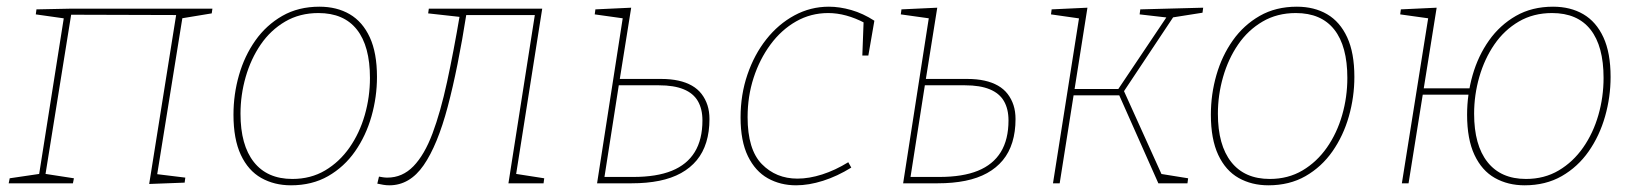

<svg xmlns="http://www.w3.org/2000/svg" viewBox="-20 -548 4902 574"><path d="M426 2 508 -512 515 -503 184 -504 194 -512 115 -21 110 -29 201 -15 198 0H6L9 -15L104 -29L96 -21L172 -502L179 -492L87 -505L89 -520L187 -522H615L613 -508L516 -492L526 -499L449 -21L444 -28L534 -17L532 -2Z M935 -528Q987 -528 1025.5 -505.5Q1064 -483 1085.5 -436.5Q1107 -390 1107 -318Q1107 -258 1090.5 -200Q1074 -142 1041.5 -95.5Q1009 -49 961 -21.5Q913 6 850 6Q800 6 761 -16Q722 -38 700 -85Q678 -132 678 -205Q678 -266 694.5 -323.5Q711 -381 743.5 -427Q776 -473 824 -500.5Q872 -528 935 -528ZM932 -509Q876 -509 832.5 -483.5Q789 -458 759.5 -415Q730 -372 714.5 -318Q699 -264 699 -208Q699 -114 739 -63.5Q779 -13 854 -13Q909 -13 952 -38.5Q995 -64 1025 -107Q1055 -150 1070.5 -204Q1086 -258 1086 -315Q1086 -410 1047 -459.5Q1008 -509 932 -509Z M1108 1 1113 -20Q1119 -19 1125 -18Q1131 -17 1138 -17Q1183 -17 1216 -51Q1249 -85 1273 -149Q1297 -213 1316.5 -303Q1336 -393 1355 -505L1359 -497L1260 -508L1262 -522H1601L1522 -21L1517 -29L1607 -15L1605 0H1500L1580 -510L1584 -503H1364L1375 -510Q1349 -344 1318.5 -229Q1288 -114 1246.5 -54Q1205 6 1144 6Q1135 6 1126 4.5Q1117 3 1108 1Z M1786 -12 1781 -19H1873Q1943 -19 1988.5 -37.5Q2034 -56 2057 -93.5Q2080 -131 2080 -188Q2080 -222 2066.5 -245.5Q2053 -269 2024 -281Q1995 -293 1950 -293H1824L1831 -300ZM1832 -306 1828 -312H1957Q1985 -312 2008 -307Q2031 -302 2048.5 -292Q2066 -282 2077.5 -267Q2089 -252 2095 -233.5Q2101 -215 2101 -192Q2101 -154 2091.5 -123Q2082 -92 2063 -69Q2044 -46 2016 -30.5Q1988 -15 1951 -7.5Q1914 0 1868 0H1765L1843 -502L1851 -492L1758 -505L1760 -520L1867 -525Z M2360 6Q2313 6 2275.5 -15Q2238 -36 2216 -81Q2194 -126 2194 -197Q2194 -265 2214.5 -325Q2235 -385 2271 -430.5Q2307 -476 2355 -502Q2403 -528 2458 -528Q2490 -528 2525 -518Q2560 -508 2594 -486L2576 -382H2558L2562 -488L2566 -479Q2509 -509 2456 -509Q2404 -509 2360 -484Q2316 -459 2283.5 -415Q2251 -371 2233 -315.5Q2215 -260 2215 -198Q2215 -101 2257.5 -57.5Q2300 -14 2364 -14Q2399 -14 2438 -26.5Q2477 -39 2516 -63L2525 -47Q2483 -21 2440.5 -7.5Q2398 6 2360 6Z M2701 -12 2696 -19H2788Q2858 -19 2903.5 -37.5Q2949 -56 2972 -93.5Q2995 -131 2995 -188Q2995 -222 2981.5 -245.5Q2968 -269 2939 -281Q2910 -293 2865 -293H2739L2746 -300ZM2747 -306 2743 -312H2872Q2900 -312 2923 -307Q2946 -302 2963.5 -292Q2981 -282 2992.5 -267Q3004 -252 3010 -233.5Q3016 -215 3016 -192Q3016 -154 3006.5 -123Q2997 -92 2978 -69Q2959 -46 2931 -30.5Q2903 -15 2866 -7.5Q2829 0 2783 0H2680L2758 -502L2766 -492L2673 -505L2675 -520L2782 -525Z M3128 0 3207 -501 3213 -492 3122 -505 3124 -520 3231 -525 3191 -272 3187 -282H3329L3320 -277L3471 -502L3474 -495L3387 -505L3389 -520L3577 -525L3575 -510L3480 -495L3491 -502L3338 -272L3336 -285L3454 -24L3445 -29L3532 -15L3530 0H3443L3323 -270L3330 -263H3183L3191 -272L3148 0Z M3857 -528Q3909 -528 3947.5 -505.5Q3986 -483 4007.5 -436.5Q4029 -390 4029 -318Q4029 -258 4012.5 -200Q3996 -142 3963.5 -95.5Q3931 -49 3883 -21.5Q3835 6 3772 6Q3722 6 3683 -16Q3644 -38 3622 -85Q3600 -132 3600 -205Q3600 -266 3616.5 -323.5Q3633 -381 3665.5 -427Q3698 -473 3746 -500.5Q3794 -528 3857 -528ZM3854 -509Q3798 -509 3754.5 -483.5Q3711 -458 3681.5 -415Q3652 -372 3636.5 -318Q3621 -264 3621 -208Q3621 -114 3661 -63.5Q3701 -13 3776 -13Q3831 -13 3874 -38.5Q3917 -64 3947 -107Q3977 -150 3992.5 -204Q4008 -258 4008 -315Q4008 -410 3969 -459.5Q3930 -509 3854 -509Z M4228 -284H4380L4377 -265H4225ZM4623 -528Q4675 -528 4713.5 -505.5Q4752 -483 4773.5 -436.5Q4795 -390 4795 -318Q4795 -258 4778.5 -200Q4762 -142 4729.5 -95.5Q4697 -49 4649 -21.5Q4601 6 4538 6Q4488 6 4449 -16Q4410 -38 4388 -85Q4366 -132 4366 -205Q4366 -266 4382.5 -323.5Q4399 -381 4431.5 -427Q4464 -473 4512 -500.5Q4560 -528 4623 -528ZM4620 -509Q4564 -509 4520.5 -483.5Q4477 -458 4447.5 -415Q4418 -372 4402.5 -318Q4387 -264 4387 -208Q4387 -114 4427 -63.5Q4467 -13 4542 -13Q4597 -13 4640 -38.5Q4683 -64 4713 -107Q4743 -150 4758.5 -204Q4774 -258 4774 -315Q4774 -410 4735 -459.5Q4696 -509 4620 -509ZM4171 0 4251 -502 4259 -492 4166 -505 4168 -520 4275 -525 4191 0Z"/></svg>

Font: Bitter Thin
Style: Italic
Weight: 100
Italic angle: -9°
Designer: Sol Matas, and Bitter project Authors
Foundry: Sol Matas
Version: Version 2.002